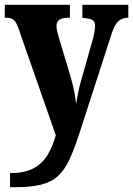

<svg xmlns="http://www.w3.org/2000/svg" viewBox="-22 -556 556 802"><path d="M20 167Q81 167 118 147Q155 127 176.5 91.5Q198 56 211 9L56 -435Q46 -465 34.5 -473.5Q23 -482 3 -482H-2V-536H270V-482H266Q237 -482 225.5 -473Q214 -464 214 -448Q214 -437 217 -424.5Q220 -412 224 -398L272 -239Q282 -204 288 -173.5Q294 -143 296 -122Q300 -146 304 -166.5Q308 -187 313 -206L366 -393Q369 -403 372 -419.5Q375 -436 375 -447Q375 -467 363.5 -473Q352 -479 326 -481L322 -482V-536H514V-482H510Q486 -481 470.5 -465.5Q455 -450 443 -411L311 -3Q289 65 268.5 109.5Q248 154 220 179.5Q192 205 149 215.5Q106 226 38 226H20Z"/></svg>

Font: Noto Serif Lao Condensed ExtraBold
Style: Regular
Weight: 800
Width: 3
Designer: Monotype Design Team
Foundry: Monotype Imaging Inc.
Version: Version 2.003; ttfautohint (v1.8.4.7-5d5b)